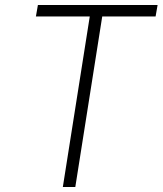

<svg xmlns="http://www.w3.org/2000/svg" viewBox="-20 -750 652 770"><path d="M232 0 340 -684H124L132 -730H612L604 -684H390L282 0Z"/></svg>

Font: JetBrains Mono Thin
Style: Italic
Weight: 100
Italic angle: -9°
Monospace: yes
Designer: Philipp Nurullin, Konstantin Bulenkov
Foundry: JetBrains
Version: Version 2.305; ttfautohint (v1.8.4.7-5d5b)